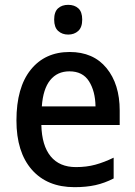

<svg xmlns="http://www.w3.org/2000/svg" viewBox="-20 -764 559 794"><path d="M268 -549Q366 -549 420.5 -482.5Q475 -416 475 -307V-247H151Q153 -162 189.5 -117.5Q226 -73 294 -73Q338 -73 374.5 -83Q411 -93 450 -112V-26Q413 -7 375 1.5Q337 10 288 10Q175 10 111.5 -62.5Q48 -135 48 -266Q48 -402 107 -475.5Q166 -549 268 -549ZM267 -469Q217 -469 187.5 -432.5Q158 -396 153 -324H375Q374 -387 348 -428Q322 -469 267 -469ZM262 -744Q288 -744 304 -729.5Q320 -715 320 -683Q320 -651 303.5 -636Q287 -621 262 -621Q237 -621 220.5 -636Q204 -651 204 -683Q204 -715 220 -729.5Q236 -744 262 -744Z"/></svg>

Font: Noto Sans Kannada SemiCondensed Medium
Style: Regular
Weight: 500
Width: 4
Designer: Jelle Bosma - Monotype Design Team
Foundry: Monotype Imaging Inc.
Version: Version 2.005; ttfautohint (v1.8.4.7-5d5b)